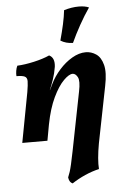

<svg xmlns="http://www.w3.org/2000/svg" viewBox="-63 -766 701 1057"><g transform="rotate(-5 288.0 -237.5)"><path d="M38 0 90 -276Q97 -317 97 -336.5Q97 -356 83.5 -362.5Q70 -369 38 -369Q37 -383 39.5 -398.5Q42 -414 48 -426Q90 -428 141 -439.5Q192 -451 227 -467Q259 -452 253 -402Q247 -365 236 -333Q225 -301 215 -278V-276L232 -311Q251 -350 283 -386Q315 -422 353.5 -444.5Q392 -467 429 -467Q460 -467 486.5 -449Q513 -431 524 -388.5Q535 -346 520 -273L458 39Q450 83 447 119Q444 155 446 180Q407 189 368.5 206Q330 223 295 246Q284 241 279 231.5Q274 222 273 211Q279 197 284 181.5Q289 166 295 140Q301 114 310 69L374 -255Q386 -313 374.5 -334Q363 -355 347 -355Q327 -355 297 -325Q267 -295 238.5 -235.5Q210 -176 193 -88L177 0ZM364 -524Q325 -525 296 -543Q309 -590 318 -631Q327 -672 331 -708Q374 -721 413 -721Q447 -721 469 -711Q440 -669 412.5 -619.5Q385 -570 364 -524Z"/></g></svg>

Font: Vollkorn
Style: Bold Italic
Weight: 700
Italic angle: -11°
Designer: Friedrich Althausen
Foundry: Friedrich Althausen
Version: Version 5.000; ttfautohint (v1.8.3)